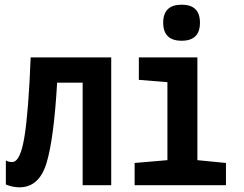

<svg xmlns="http://www.w3.org/2000/svg" viewBox="-20 -791 1040 820"><path d="M224 -438H333V0H455V-546H111Q102 -316 84.5 -207.5Q67 -99 32 -99Q15 -99 5 -106V-3Q34 9 63 9Q147 9 178.5 -94Q210 -197 224 -438Z M834 -694Q834 -771 756 -771Q677 -771 677 -694Q677 -617 756 -617Q834 -617 834 -694ZM945 0V-95L823 -107V-546H573V-450L695 -440V-107L555 -95V0Z"/></svg>

Font: Noto Sans Mono UI Condensed
Style: Bold
Weight: 700
Width: 3
Designer: Monotype Design team
Foundry: Monotype Imaging Inc.
Version: 1.000